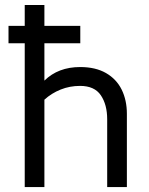

<svg xmlns="http://www.w3.org/2000/svg" viewBox="-20 -761 606 781"><path d="M496.1 -297.9V0H416V-275.4Q416 -335.4 390.1 -373.5Q364.3 -411.6 305.7 -411.6Q263.7 -411.6 226.6 -396.7Q189.5 -381.8 160.6 -355.5V0H80.6V-585H14.6V-655.8H80.6V-740.7H160.6V-655.8H306.6V-585H160.6V-433.1Q216.8 -488.3 306.2 -488.3Q368.7 -488.3 411.1 -463.9Q453.6 -439.5 474.9 -396.5Q496.1 -353.5 496.1 -297.9Z"/></svg>

Font: Selawik
Style: Regular
Weight: 400
Designer: Aaron Bell
Foundry: Microsoft Corporation
Version: Version 1.01